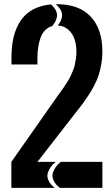

<svg xmlns="http://www.w3.org/2000/svg" viewBox="-20 -904 538 924"><path d="M268.1 0H472.7V-125H272.9Q264.6 -118.7 257.3 -111.1Q250 -103.5 242.2 -90.1Q234.4 -76.7 232.7 -63.2Q231 -49.8 239.3 -32.7Q247.6 -15.6 268.1 0ZM248.5 -125H160.2L378.9 -406.2Q397 -432.1 407.7 -448.2Q418.5 -464.4 432.4 -490.7Q446.3 -517.1 453.9 -539.6Q461.4 -562 467 -592.8Q472.7 -623.5 472.7 -656.2Q472.7 -764.2 416.5 -824Q360.4 -883.8 253.9 -883.8Q251 -883.8 248 -883.8Q265.1 -869.6 272.7 -854.5Q280.3 -839.4 278.6 -825.9Q276.9 -812.5 271.7 -802Q266.6 -791.5 257.8 -781.2Q287.1 -780.3 308.1 -761.7Q329.1 -743.2 338.4 -716.1Q347.7 -689 347.7 -656.2Q347.7 -638.2 345.2 -620.8Q342.8 -603.5 339.8 -590.6Q336.9 -577.6 329.8 -561Q322.8 -544.4 318.6 -535.4Q314.5 -526.4 303.7 -509.5Q293 -492.7 288.6 -486.1Q284.2 -479.5 271 -461.2Q257.8 -442.9 253.9 -437.5L34.7 -125V0H243.7Q223.1 -15.6 214.8 -32.7Q206.5 -49.8 208.3 -63.2Q210 -76.7 217.8 -90.1Q225.6 -103.5 232.9 -111.1Q240.2 -118.7 248.5 -125ZM225.1 -882.8Q185.1 -878.9 153.3 -865.2Q121.6 -851.6 99.6 -829.1Q77.6 -806.6 63 -775.4Q48.3 -744.1 41.7 -707Q35.2 -669.9 35.2 -625V-593.8H160.2V-625Q160.2 -652.3 163.6 -675.8Q167 -699.2 174.6 -720.9Q182.1 -742.7 196.5 -757.8Q210.9 -772.9 231 -778.3Q239.7 -788.6 245.6 -799.1Q251.5 -809.6 253.9 -823.2Q256.3 -836.9 249.3 -852.5Q242.2 -868.2 225.1 -882.8Z"/></svg>

Font: Oswald
Style: Stencbab
Weight: 400
Designer: Mathieu Le Lay
Foundry: Mathieu Le Lay
Version: Version 1.000